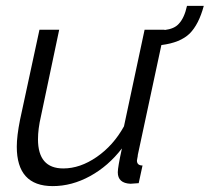

<svg xmlns="http://www.w3.org/2000/svg" viewBox="-20 -622 712 652"><path d="M528 -469 448 -96Q448 -92 446.5 -85.5Q445 -79 445 -77Q445 -60 464 -60L451 0Q424 2 423 2Q380 0 380 -37Q380 -54 394 -118Q348 -58 286 -24Q224 10 159 10Q37 10 37 -124Q37 -160 48 -215L114 -521H181L119 -227Q109 -184 109 -149Q109 -50 195 -50Q252 -50 308.5 -89Q365 -128 401 -193L471 -521H539V-520Q572 -524 587 -541Q606 -561 615 -602H672Q655 -539 624 -508Q592 -477 528 -469Z"/></svg>

Font: Raleway-v4020
Style: Italic
Weight: 400
Italic angle: -12°
Designer: Matt McInerney, Pablo Impallari, Rodrigo Fuenzalida
Foundry: Matt McInerney, Pablo Impallari, Rodrigo Fuenzalida
Version: Version 4.020;PS 004.020;hotconv 1.0.88;makeotf.lib2.5.64775